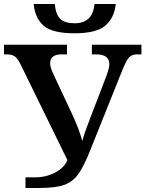

<svg xmlns="http://www.w3.org/2000/svg" viewBox="-20 -937 725 957"><path d="M107 -53H156Q208 -53 254 -76.5Q300 -100 316 -139L84 -613Q69 -644 55 -655Q41 -666 13 -666H0V-714H314V-666H287Q230 -666 230 -622Q230 -603 243 -574L335 -378Q377 -288 390 -234Q402 -278 428 -344L511 -560Q525 -599 525 -617Q525 -642 508.5 -654Q492 -666 459 -666H438V-714H685V-666H666Q646 -666 634.5 -659.5Q623 -653 613.5 -637.5Q604 -622 590 -588L433 -196Q399 -109 370.5 -69.5Q342 -30 299 -15Q256 0 174 0H107ZM148 -917H253Q258 -864 281 -842.5Q304 -821 352 -821Q396 -821 421 -844Q446 -867 451 -917H557Q550 -848 505 -809.5Q460 -771 351 -771Q241 -771 197.5 -809Q154 -847 148 -917Z"/></svg>

Font: Noto Serif SemiBold
Style: Regular
Weight: 600
Designer: Monotype Design Team
Foundry: Monotype Imaging Inc.
Version: Version 1.001